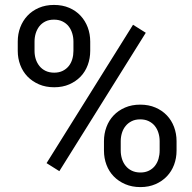

<svg xmlns="http://www.w3.org/2000/svg" viewBox="-20 -741 772 771"><path d="M51.3 -574.2V-536.6C51.3 -516.8 54.6 -498 61.3 -480.2C68 -462.5 77.6 -447 90.3 -433.8C103 -420.7 118.4 -410.2 136.5 -402.3C154.5 -394.5 175 -390.6 197.8 -390.6C220.2 -390.6 240.4 -394.5 258.3 -402.3C276.2 -410.2 291.4 -420.7 304 -433.8C316.5 -447 326 -462.5 332.5 -480.2C339 -498 342.3 -516.8 342.3 -536.6V-574.2C342.3 -594.4 338.9 -613.4 332.3 -631.1C325.6 -648.8 316.1 -664.4 303.7 -677.7C291.3 -691.1 276.1 -701.7 258.1 -709.5C240 -717.3 219.6 -721.2 196.8 -721.2C174.3 -721.2 154.1 -717.3 136 -709.5C117.9 -701.7 102.6 -691.1 90.1 -677.7C77.6 -664.4 68 -648.8 61.3 -631.1C54.6 -613.4 51.3 -594.4 51.3 -574.2ZM118.7 -536.6V-574.2C118.7 -585.6 120.3 -596.6 123.5 -607.2C126.8 -617.8 131.6 -627.1 137.9 -635.3C144.3 -643.4 152.3 -649.9 162.1 -654.8C171.9 -659.7 183.4 -662.1 196.8 -662.1C209.8 -662.1 221.3 -659.7 231.2 -654.8C241.1 -649.9 249.3 -643.4 255.6 -635.3C262 -627.1 266.8 -617.8 270 -607.2C273.3 -596.6 274.9 -585.6 274.9 -574.2V-536.6C274.9 -525.2 273.4 -514.2 270.3 -503.7C267.2 -493.1 262.5 -483.8 256.1 -475.8C249.8 -467.9 241.7 -461.4 231.9 -456.5C222.2 -451.7 210.8 -449.2 197.8 -449.2C184.4 -449.2 172.8 -451.7 162.8 -456.5C152.9 -461.4 144.7 -467.9 138.2 -476.1C131.7 -484.2 126.8 -493.5 123.5 -503.9C120.3 -514.3 118.7 -525.2 118.7 -536.6ZM397.5 -174.3V-136.2C397.5 -116 400.8 -97.1 407.5 -79.3C414.1 -61.6 423.8 -46.1 436.5 -33C449.2 -19.8 464.6 -9.3 482.7 -1.5C500.7 6.3 521.2 10.3 543.9 10.3C566.4 10.3 586.6 6.3 604.5 -1.5C622.4 -9.3 637.6 -19.8 650.1 -33C662.7 -46.1 672.3 -61.6 679 -79.3C685.6 -97.1 689 -116 689 -136.2V-174.3C689 -194.2 685.6 -213.1 679 -231C672.3 -248.9 662.7 -264.4 650.1 -277.6C637.6 -290.8 622.3 -301.3 604.2 -309.1C586.2 -316.9 565.8 -320.8 543 -320.8C520.5 -320.8 500.2 -316.9 482.2 -309.1C464.1 -301.3 448.8 -290.8 436.3 -277.6C423.7 -264.4 414.1 -248.9 407.5 -231C400.8 -213.1 397.5 -194.2 397.5 -174.3ZM464.8 -136.2V-174.3C464.8 -185.7 466.5 -196.7 469.7 -207.3C473 -217.9 477.9 -227.1 484.4 -235.1C490.9 -243.1 499 -249.5 508.8 -254.4C518.6 -259.3 529.9 -261.7 543 -261.7C556 -261.7 567.5 -259.3 577.4 -254.4C587.3 -249.5 595.5 -243.1 601.8 -235.1C608.2 -227.1 613 -217.9 616.2 -207.3C619.5 -196.7 621.1 -185.7 621.1 -174.3V-136.2C621.1 -124.8 619.5 -113.9 616.5 -103.3C613.4 -92.7 608.6 -83.3 602.3 -75.2C595.9 -67.1 587.9 -60.5 578.1 -55.7C568.4 -50.8 557 -48.3 543.9 -48.3C530.6 -48.3 519 -50.8 509 -55.7C499.1 -60.5 490.9 -67.1 484.4 -75.2C477.9 -83.3 473 -92.7 469.7 -103.3C466.5 -113.9 464.8 -124.8 464.8 -136.2ZM218.3 -53.7 565.4 -609.4 514.2 -641.6 167 -85.9Z"/></svg>

Font: Dirooz FD
Style: FD
Weight: 400
Foundry: DejaVu fonts team - Redesigned by Saber Rastikerdar
Version: Version 0.2.1